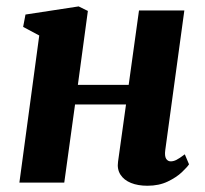

<svg xmlns="http://www.w3.org/2000/svg" viewBox="-20 -584 656 614"><path d="M508.5 -104Q506 -85 511.2 -76.5Q516.5 -68 526 -68Q534.5 -68 543.8 -72.5Q553 -77 571 -90.5L584.5 -58.5Q579 -50 561.8 -33.5Q544.5 -17 516.5 -3.5Q488.5 10 451.5 10Q421 10 398.8 1Q376.5 -8 365.2 -25.5Q354 -43 357.5 -67L383 -250H220L185.5 0H42L105.5 -470.5L54 -498L61.5 -537.5L231.5 -563.5L261 -549L229 -312.5H391.5L424.5 -550.5H569.5Z"/></svg>

Font: Merriweather 28pt ExtraBold
Style: Italic
Weight: 800
Italic angle: -7.8°
Version: Version 2.101